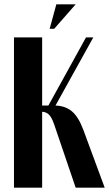

<svg xmlns="http://www.w3.org/2000/svg" viewBox="-20 -873 507 893"><path d="M332 0 232 -294Q220 -329 206.5 -341Q193 -353 176 -353V0H45V-699H176V-382H205L380 -699H414L238 -382Q283 -381 314 -355.5Q345 -330 368 -268L467 0ZM211 -739 242 -853H332L232 -739Z"/></svg>

Font: Moniqa Black Heading
Style: Regular
Weight: 900
Designer: Rajesh Rajput
Foundry: Rajesh Rajput
Version: Version 1.000